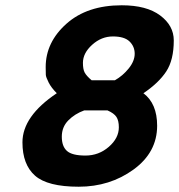

<svg xmlns="http://www.w3.org/2000/svg" viewBox="-20 -693 678 727"><path d="M441 -673Q535 -673 586.5 -634.5Q638 -596 638 -540Q638 -466 609.5 -422.5Q581 -379 523 -340Q575 -301 575 -217Q575 -116 485.5 -51Q396 14 278 14Q160 14 112.5 -28Q65 -70 65 -154Q65 -253 195 -340Q174 -361 164 -381Q154 -401 153.5 -409.5Q153 -418 153 -439Q153 -533 231.5 -603Q310 -673 441 -673ZM430 -211Q430 -236 421 -250Q412 -264 387 -275H299Q263 -262 238.5 -237Q214 -212 214 -175.5Q214 -139 233.5 -121.5Q253 -104 303.5 -104Q354 -104 392 -137Q430 -170 430 -211ZM294 -455Q294 -431 300.5 -418.5Q307 -406 327 -389H415Q445 -406 467.5 -434Q490 -462 490 -489.5Q490 -517 470.5 -536Q451 -555 407.5 -555Q364 -555 329 -523.5Q294 -492 294 -455Z"/></svg>

Font: Titillium Web
Style: Bold Italic
Weight: 700
Italic angle: -13°
Version: Version 1.002;PS 57.000;hotconv 1.0.70;makeotf.lib2.5.55311